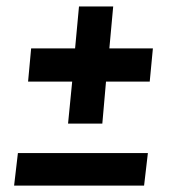

<svg xmlns="http://www.w3.org/2000/svg" viewBox="-20 -582 540 595"><path d="M224.8 -562H330.8L318.9 -432H453.8L444 -329.1H308.5L297.1 -199H190.9L203.7 -329.1H67L76.5 -432H212.7ZM23.7 -6.8 35.5 -107.7H438.3L426.5 -6.8Z"/></svg>

Font: Karla
Style: Italic
Weight: 400
Italic angle: -8°
Designer: Jonathan Pinhorn
Version: Version 2.004;gftools[0.9.33]